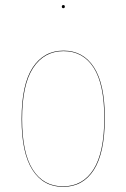

<svg xmlns="http://www.w3.org/2000/svg" viewBox="-20 -726 497 755"><path d="M234.9 -700.2Q234.9 -693.8 229 -693.8Q223.1 -693.8 223.1 -700.2Q223.1 -706.1 229 -706.1Q234.9 -706.1 234.9 -700.2ZM230 -526.9Q307.1 -526.9 349.6 -461.2Q392.1 -395.5 392.1 -262.2Q392.1 -125 349.1 -58.1Q306.2 8.8 228 8.8Q150.4 8.8 107.7 -57.9Q64.9 -124.5 64.9 -257.8Q64.9 -394 108.6 -460.4Q152.3 -526.9 230 -526.9ZM66.9 -257.8Q66.9 -125 108.9 -59.1Q150.9 6.8 228 6.8Q305.2 6.8 347.7 -59.8Q390.1 -126.5 390.1 -262.2Q390.1 -394.5 348.4 -459.7Q306.6 -524.9 230 -524.9Q153.3 -524.9 110.1 -458.7Q66.9 -392.6 66.9 -257.8Z"/></svg>

Font: Fira Sans Compressed Two
Style: Regular
Weight: 100
Width: 1
Designer: Carrois Corporate & Edenspiekermann AG
Foundry: Carrois Corporate GbR & Edenspiekermann AG
Version: Version 4.203;PS 004.203;hotconv 1.0.88;makeotf.lib2.5.64775